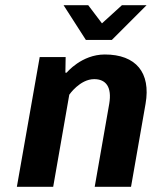

<svg xmlns="http://www.w3.org/2000/svg" viewBox="-20 -720 615 740"><path d="M343 -415C388 -415 412 -385 401 -320L345 0H485L541 -320C562 -440 504 -510 384 -510C294 -510 237 -440 237 -440H232L233 -500H133L45 0H185L247 -355C247 -355 288 -415 343 -415ZM411 -566 545 -700H450L373 -630L320 -700H225L311 -566Z"/></svg>

Font: Scada
Style: Bold Italic
Weight: 700
Designer: Jovanny Lemonad
Foundry: Jovanny Lemonad
Version: Version 3.005